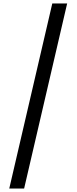

<svg xmlns="http://www.w3.org/2000/svg" viewBox="-20 -819 438 1098"><path d="M279 -799 33 259H118L364 -799Z"/></svg>

Font: Noto Serif Sinhala Condensed Black
Style: Regular
Weight: 900
Width: 3
Designer: Jelle Bosma - Monotype Design Team
Foundry: Monotype Imaging Inc.
Version: Version 2.007